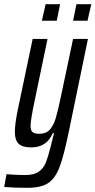

<svg xmlns="http://www.w3.org/2000/svg" viewBox="-62 -696 456 917"><path d="M-42 197 -31 136Q15 140 59 140Q100 140 122.5 124.5Q145 109 156.5 81Q168 53 182 -4L196 -60H190Q161 8 88 8Q46 8 27.5 -9Q9 -26 9 -66Q9 -104 23 -172L94 -510H165L102 -208Q84 -121 84 -96Q84 -73 93.5 -65Q103 -57 127 -57Q158 -57 176 -77Q194 -97 204.5 -132.5Q215 -168 230 -240L287 -510H358L267 -69Q243 48 222.5 102Q202 156 168 178.5Q134 201 69 201Q5 201 -42 197ZM138 -597 156 -676H225L209 -597ZM287 -597 303 -676H374L356 -597Z"/></svg>

Font: Saira Ultra Condensed Medium
Style: Italic
Weight: 500
Width: 1
Italic angle: -12°
Designer: Hector Gatti with collaboration of the Omnibus-Type team
Foundry: Omnibus-Type
Version: Version 1.001; ttfautohint (v1.8)